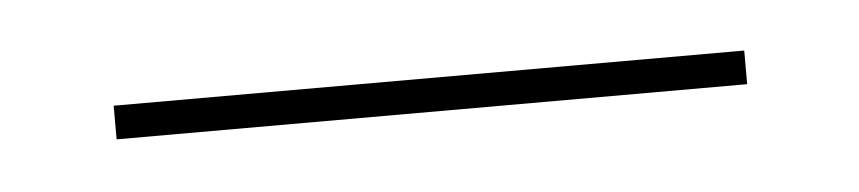

<svg xmlns="http://www.w3.org/2000/svg" viewBox="-22 -275 407 91"><g transform="rotate(-5 182.0 -230.0)"><path d="M32 -238H332V-222H32Z"/></g></svg>

Font: Ysabeau Infant Thin
Style: Regular
Weight: 200
Designer: Christian Thalmann (Catharsis Fonts)
Version: Version 0.003